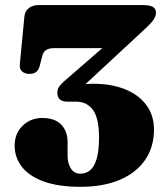

<svg xmlns="http://www.w3.org/2000/svg" viewBox="-20 -720 657 760"><path d="M292.5 -363 276 -379.5Q286 -382.5 297.2 -384.2Q308.5 -386 321.5 -387.2Q334.5 -388.5 348.5 -388.5Q420.5 -388.5 474.8 -366.8Q529 -345 559.2 -304.2Q589.5 -263.5 589.5 -207Q589.5 -138 554.5 -87Q519.5 -36 454.2 -8.2Q389 19.5 298.5 19.5Q211.5 19.5 153.5 -1.5Q95.5 -22.5 66.8 -59.5Q38 -96.5 38 -143.5Q38 -191.5 69.5 -222.2Q101 -253 147 -253Q197 -253 222.2 -227Q247.5 -201 247.5 -157.5V-103.5Q247.5 -74 260.5 -53.2Q273.5 -32.5 297.5 -32.5Q321 -32.5 337.5 -46.8Q354 -61 363 -92.5Q372 -124 372 -175.5Q372 -252 348 -284.8Q324 -317.5 282.5 -317.5H247Q227 -317.5 217 -326.5Q207 -335.5 207 -352.5Q207 -365 212.8 -374.8Q218.5 -384.5 233 -397.5L454.5 -590L460 -529.5H195Q174 -529.5 162.8 -522.2Q151.5 -515 147.5 -499L137 -458.5Q133.5 -444.5 124 -436Q114.5 -427.5 96.5 -427.5Q79 -427.5 67.8 -437Q56.5 -446.5 58.5 -466L76.5 -654Q78.5 -675.5 93.8 -687.8Q109 -700 134.5 -700H542.5Q572 -700 584.8 -692.8Q597.5 -685.5 597.5 -669Q597.5 -658.5 589.5 -644.8Q581.5 -631 555.5 -607Z"/></svg>

Font: Fraunces Black
Style: Regular
Weight: 900
Version: Version 1.000;[b76b70a41]